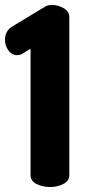

<svg xmlns="http://www.w3.org/2000/svg" viewBox="-22 -753 350 773"><path d="M101 -557 72 -539Q60 -531 47 -531Q25 -531 11.5 -550.5Q-2 -570 -2 -593Q-2 -609 5 -623Q12 -637 27 -646L159 -726Q170 -733 188 -733Q212 -733 234.5 -720Q257 -707 257 -684V-48Q257 -24 232.5 -12Q208 0 179 0Q150 0 125.5 -12Q101 -24 101 -48Z"/></svg>

Font: AkaAcidDosis
Style: ExtraBold
Weight: 800
Designer: Edgar Tolentino, Pablo Impallari, Igino Marini, Aka-Acid
Foundry: Edgar Tolentino, Pablo Impallari, Igino Marini, Aka-Acid
Version: Version 1.007